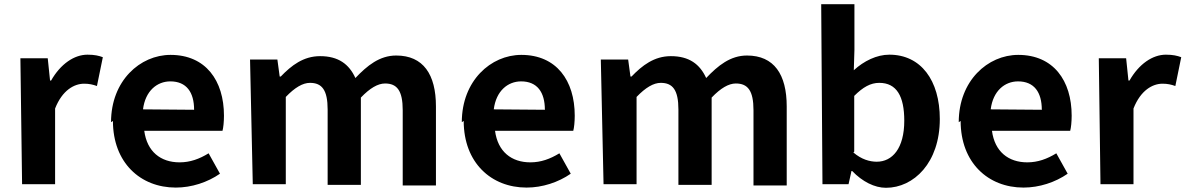

<svg xmlns="http://www.w3.org/2000/svg" viewBox="-20 -836 5638 913"><path d="M85 40H242V-320C276 -407 333 -438 380 -438C404 -438 421 -434 441 -427L469 -564C450 -571 430 -576 396 -576C333 -576 268 -532 223 -453H218L207 -559H77Z M517 -261C517 -62 648 56 816 56C891 56 967 31 1026 -10L972 -107C928 -80 884 -64 834 -64C744 -64 679 -115 666 -214H1038C1042 -228 1045 -257 1045 -286C1045 -453 958 -575 791 -575C646 -575 508 -452 508 -255ZM660 -316C671 -404 727 -449 790 -449C867 -449 903 -397 903 -314Z M1182 40H1339V-375C1382 -420 1420 -442 1454 -442C1511 -442 1538 -408 1538 -315V43H1696V-372C1739 -417 1777 -439 1811 -439C1868 -439 1895 -405 1895 -312V46H2053V-330C2053 -482 1993 -572 1864 -572C1785 -572 1726 -524 1670 -465C1640 -531 1589 -569 1502 -569C1423 -569 1366 -525 1315 -472H1310L1299 -553H1169Z M2185 -261C2185 -62 2316 56 2484 56C2559 56 2635 31 2694 -10L2640 -107C2596 -80 2552 -64 2502 -64C2412 -64 2347 -115 2334 -214H2706C2710 -228 2713 -257 2713 -286C2713 -453 2626 -575 2459 -575C2314 -575 2176 -452 2176 -255ZM2328 -316C2339 -404 2395 -449 2458 -449C2535 -449 2571 -397 2571 -314Z M2850 40H3007V-375C3050 -420 3088 -442 3122 -442C3179 -442 3206 -408 3206 -315V43H3364V-372C3407 -417 3445 -439 3479 -439C3536 -439 3563 -405 3563 -312V46H3721V-330C3721 -482 3661 -572 3532 -572C3453 -572 3394 -524 3338 -465C3308 -531 3257 -569 3170 -569C3091 -569 3034 -525 2983 -472H2978L2967 -553H2837Z M3891 40H4015L4029 -23H4032C4081 28 4139 57 4193 57C4325 57 4449 -62 4449 -270C4449 -454 4359 -576 4209 -576C4149 -576 4088 -546 4040 -502L4043 -599V-816H3885ZM4042 -115V-380C4084 -422 4120 -442 4161 -442C4244 -442 4280 -378 4280 -262C4280 -130 4223 -67 4149 -67C4116 -67 4076 -78 4038 -111Z M4548 -261C4548 -62 4679 56 4847 56C4922 56 4998 31 5057 -10L5003 -107C4959 -80 4915 -64 4865 -64C4775 -64 4710 -115 4697 -214H5069C5073 -228 5076 -257 5076 -286C5076 -453 4989 -575 4822 -575C4677 -575 4539 -452 4539 -255ZM4691 -316C4702 -404 4758 -449 4821 -449C4898 -449 4934 -397 4934 -314Z M5213 40H5370V-320C5404 -407 5461 -438 5508 -438C5532 -438 5549 -434 5569 -427L5597 -564C5578 -571 5558 -576 5524 -576C5461 -576 5396 -532 5351 -453H5346L5335 -559H5205Z"/></svg>

Font: GenEiGothic-pro-Regular
Style: Bold
Weight: 700
Designer: Ryoko NISHIZUKA (kana & ideographs); Paul D. Hunt (Latin, Greek & Cyrillic); Wenlong ZHANG (bopomofo); Sandoll Communica
Foundry: Adobe Systems Incorporated; o_tamon
Version: Version 1.000.140830